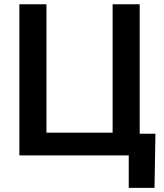

<svg xmlns="http://www.w3.org/2000/svg" viewBox="-20 -748 791 924"><path d="M652.3 0H73.2V-727.5H203.6V-109.4H522V-727.5H652.3ZM599.6 156.2V0H559.1V-104.5H728L723.6 156.2Z"/></svg>

Font: Inter SemiBold
Style: Regular
Weight: 600
Designer: Rasmus Andersson
Foundry: rsms
Version: Version 4.001;git-9221beed3